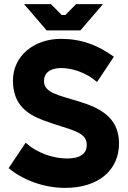

<svg xmlns="http://www.w3.org/2000/svg" viewBox="-20 -902 624 934"><path d="M207 -754H371L481 -882H350L298 -829H280L228 -882H97ZM297 12C458 12 559 -73 559 -205C559 -335 458 -380 362 -409C266 -439 194 -450 194 -507C194 -546 222 -571 278 -571C331 -571 400 -549 452 -503L534 -626C457 -682 376 -713 277 -713C144 -713 43 -629 43 -510C43 -393 112 -346 193 -316C325 -267 402 -264 402 -197C402 -154 370 -131 306 -131C242 -131 161 -156 105 -208L22 -84C95 -24 196 12 297 12Z"/></svg>

Font: Fixel Text Bold
Style: Bold
Weight: 700
Width: 4
Designer: AlfaBravo + MacPaw
Foundry: Kyrylo Tkachov, Marchela Mozhyna, Serhii Makarenko, Maria Weinstein, Zakhar Kryvoshyya
Version: Version 1.211